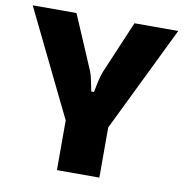

<svg xmlns="http://www.w3.org/2000/svg" viewBox="-83 -764 801 838"><g transform="rotate(10 317.5 -345.0)"><path d="M640 -690 407 -212H228L-5 -690H189L289 -456Q298 -435 302.5 -410.5Q307 -386 312 -364H324Q328 -386 333.5 -411Q339 -436 347 -457L446 -690ZM412 -321V0H224V-321Z"/></g></svg>

Font: Exo 2 ExtraBold
Style: Regular
Weight: 800
Designer: Natanael Gama
Foundry: Natanael Gama
Version: Version 2.010